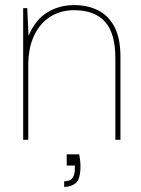

<svg xmlns="http://www.w3.org/2000/svg" viewBox="-20 -549 553 754"><path d="M71 0V-517H87L92 -408Q119 -472 166 -500.5Q213 -529 271 -529Q324 -529 365 -508.5Q406 -488 429.5 -443.5Q453 -399 453 -326V0H433V-321Q433 -418 392.5 -463.5Q352 -509 271 -509Q219 -509 178.5 -484Q138 -459 114.5 -410.5Q91 -362 91 -291V0ZM232 185V163Q256 163 265 149.5Q274 136 274 113V101H242V57H291Q293 67 294.5 79.5Q296 92 296 103Q296 155 277.5 170Q259 185 232 185Z"/></svg>

Font: DM Sans 11pt Thin
Style: Regular
Weight: 250
Version: Version 4.004;gftools[0.9.30]